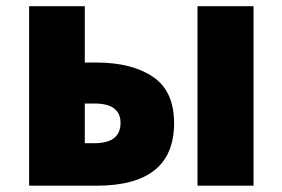

<svg xmlns="http://www.w3.org/2000/svg" viewBox="-20 -589 895 609"><path d="M72.3 0V-569.3H249V-390.6H286.1Q398.4 -390.6 465.3 -345.2Q532.2 -299.8 532.2 -198.2Q532.2 0 286.1 0ZM249 -134.8H279.3Q362.3 -134.8 362.3 -199.2Q362.3 -260.7 279.3 -260.7H249ZM606.4 0V-569.3H784.2V0Z"/></svg>

Font: Gen Shin Gothic Heavy
Style: Bold
Weight: 900
Designer: [Source Han Sans]
Ryoko NISHIZUKA  (kana & ideographs); Paul D. Hunt (Latin, Greek & Cyrillic); Wenlong ZHANG  (bopomofo
Version: Version 1.002.20150607